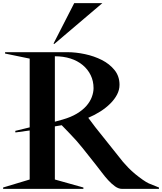

<svg xmlns="http://www.w3.org/2000/svg" viewBox="-45 -1209 1038 1229"><path d="M430 -1188.8H610L302.5 -927.5L297.5 -930ZM-25 -8.8 145 -60V-373.8L53.8 -361.2L52.5 -371.2L145 -393.8V-833.8L-12.5 -866.2V-875H385Q440 -875 498.8 -862.5Q557.5 -850 606.9 -825Q656.2 -800 688.1 -760.6Q720 -721.2 720 -666.2Q720 -633.8 704.4 -603.8Q688.8 -573.8 661.2 -546.2Q633.8 -518.8 597.5 -495.6Q561.2 -472.5 520 -455Q535 -433.8 565 -395Q595 -356.2 633.8 -308.8L742.5 -172.5Q756.2 -156.2 776.9 -135Q797.5 -113.8 821.2 -94.4Q845 -75 868.1 -58.8Q891.2 -42.5 907.5 -35L972.5 -8.8V0H736.2Q713.8 0 691.2 -16.2Q668.8 -32.5 647.5 -55.6Q626.2 -78.8 606.2 -105.6Q586.2 -132.5 570 -152.5L483.8 -261.2Q465 -285 443.8 -308.8Q422.5 -332.5 403.1 -352.5Q383.8 -372.5 369.4 -387.5Q355 -402.5 350 -407.5L306.2 -400V-60L488.8 -8.8V0H-25ZM356.2 -443.8Q408.8 -458.8 446.2 -481.2Q483.8 -503.8 507.5 -530.6Q531.2 -557.5 542.5 -587.5Q553.8 -617.5 553.8 -645Q553.8 -690 535.6 -727.5Q517.5 -765 484.4 -792.5Q451.2 -820 406.2 -834.4Q361.2 -848.8 306.2 -848.8V-430Z"/></svg>

Font: Equateur
Style: Regular
Weight: 400
Designer: Ange Degheest & Eugénie Bidaut
Foundry: Velvetyne Type Foundry
Version: Version 1.000;FEAKit 1.0